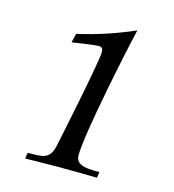

<svg xmlns="http://www.w3.org/2000/svg" viewBox="-100 -737 745 822"><g transform="rotate(15 272.5 -326.0)"><path d="M86 1 230 -1C288 -1 346 0 404 1L408 -25C374 -26 303 -20 303 -71C303 -165 381 -539 408 -653C328 -618 244 -590 159 -571L149 -531C189 -536 245 -546 266 -546C285 -546 285 -532 285 -522C285 -478 204 -93 204 -93C190 -19 153 -27 90 -25Z"/></g></svg>

Font: KpRoman
Style: SemiboldItalic
Weight: 600
Italic angle: -11°
Version: Version 0.66